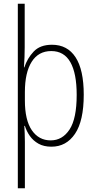

<svg xmlns="http://www.w3.org/2000/svg" viewBox="-20 -780 518 1034"><path d="M431 -270Q431 -129 384 -59.5Q337 10 257 10Q216 10 187.5 -6Q159 -22 141 -47.5Q123 -73 114 -102H111Q112 -85 113 -62.5Q114 -40 114 -16V234H76V-760H113V-526Q113 -503 112 -473Q111 -443 109 -417H111Q127 -466 161.5 -502.5Q196 -539 260 -539Q343 -539 387 -471.5Q431 -404 431 -270ZM393 -269Q393 -385 359 -445Q325 -505 256 -505Q187 -505 150.5 -447Q114 -389 114 -284V-239Q114 -133 151.5 -78.5Q189 -24 253 -24Q316 -24 354.5 -82.5Q393 -141 393 -269Z"/></svg>

Font: Noto Sans Gujarati UI Condensed ExtraLight
Style: Regular
Weight: 200
Width: 3
Designer: Jelle Bosma - Monotype Design Team, Universal Thirst
Foundry: Monotype Imaging Inc.
Version: Version 2.106; ttfautohint (v1.8.4.7-5d5b)